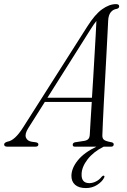

<svg xmlns="http://www.w3.org/2000/svg" viewBox="-76 -728 632 953"><path d="M64 -91.5Q46 -62.5 52.8 -45.2Q59.5 -28 81.5 -24.5L103.5 -21.5Q115 -18.5 114.5 -11Q114.5 0 99.5 0H-39.5Q-55.5 0 -55.5 -11Q-55.5 -20 -38.5 -25Q-2.5 -30.5 38 -94.5L357 -596Q395 -656.5 430.8 -682Q466.5 -707.5 499.5 -707.5Q516 -707.5 515.5 -696.5Q515.5 -687 503.5 -684Q485.5 -681.5 474 -667.5Q462.5 -653.5 461 -627Q460 -607.5 457.8 -563.5Q455.5 -519.5 452.5 -461.8Q449.5 -404 446 -341.2Q442.5 -278.5 439.5 -220.5Q436.5 -162.5 434.5 -118.8Q432.5 -75 432 -56Q431.5 -41.5 440 -34.2Q448.5 -27 479 -21.5Q488.5 -19 488.5 -11Q488 0 475 0H438.5Q387.5 25.5 358.5 63.2Q329.5 101 329 136.5Q327.5 181 367.5 181Q383.5 181 400.2 172.8Q417 164.5 428 150Q434 143 439 144Q445.5 145.5 440 155.5Q430.5 174 406 189.8Q381.5 205.5 350.5 205.5Q315 205.5 296.5 189Q278 172.5 278.5 143.5Q279.5 105.5 310.8 67.2Q342 29 402.5 0H295.5Q284.5 0 285 -10Q285 -18 295 -21.5L346.5 -29.5Q368 -34.5 369.5 -57Q370.5 -77 373.2 -121.2Q376 -165.5 379.5 -222H146.5ZM373 -581.5 159.5 -243H380.5Q384 -295 387.2 -350.5Q390.5 -406 393.5 -458.5Q396.5 -511 399 -554Q401.5 -597 402.5 -624Q396.5 -616.5 389 -606Q381.5 -595.5 373 -581.5Z"/></svg>

Font: Fraunces 144pt S050 Light
Style: Italic
Weight: 300
Italic angle: -16°
Version: Version 1.000; ttfautohint (v1.8.3)